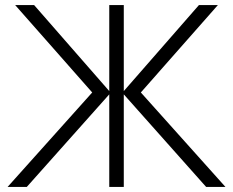

<svg xmlns="http://www.w3.org/2000/svg" viewBox="-20 -740 922 760"><path d="M86 0 412.5 -366.5V0H470V-366.5L796 0H872.5L537.5 -374L842.5 -720H767.5L470 -379.5V-720H412.5V-379.5L115 -720H40L345 -374L10 0Z"/></svg>

Font: Hauora Light
Style: Regular
Weight: 300
Designer: Wayne Shih
Foundry: WCYS
Version: Version 1.001;hotconv 1.0.109;makeotfexe 2.5.65596